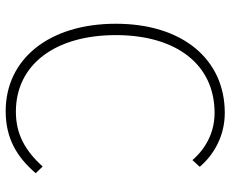

<svg xmlns="http://www.w3.org/2000/svg" viewBox="-86 -692 792 659"><g transform="rotate(90 309.5 -363.0)"><path d="M362 13C456 13 520 -26 575 -90L552 -114C497 -53 440 -22 364 -22C202 -22 101 -157 101 -365C101 -573 202 -704 368 -704C436 -704 491 -673 530 -628L553 -653C516 -697 452 -739 368 -739C184 -739 62 -594 62 -365C62 -136 183 13 362 13Z"/></g></svg>

Font: Noto Sans CJK Thin
Style: Regular
Weight: 100
Designer: Ryoko NISHIZUKA (kana & ideographs); Paul D. Hunt (Latin, Greek & Cyrillic); Wenlong ZHANG (bopomofo); Sandoll Communica
Foundry: Adobe Systems Incorporated
Version: Version 1.000;PS 1;hotconv 1.0.78;makeotf.lib2.5.61930